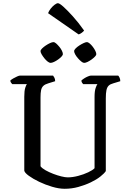

<svg xmlns="http://www.w3.org/2000/svg" viewBox="-20 -1174 804 1194"><path d="M382 0Q347 0 304.5 -12.5Q262 -25 223.5 -43.5Q185 -62 159 -81Q133 -100 131 -113V-572Q131 -609 137 -628Q143 -647 148 -651H56Q53 -655 49 -659.5Q45 -664 44 -673Q50 -679 62 -686Q74 -693 86.5 -698.5Q99 -704 105 -704H310Q314 -699 318.5 -690.5Q323 -682 323 -669L281 -656Q260 -650 249.5 -640Q239 -630 235.5 -613Q232 -596 232 -569V-140Q242 -127 263.5 -115Q285 -103 311 -93Q337 -83 361.5 -77Q386 -71 401 -71Q431 -71 465.5 -80Q500 -89 528.5 -102.5Q557 -116 568 -128V-572Q568 -608 575 -627.5Q582 -647 586 -651H497Q493 -655 490 -660Q487 -665 486 -673Q492 -679 503.5 -686.5Q515 -694 527.5 -699Q540 -704 546 -704H715Q720 -699 724 -690Q728 -681 728 -669L685 -656Q666 -651 656 -641.5Q646 -632 642 -613.5Q638 -595 638 -562V-110Q628 -95 604 -76Q580 -57 544.5 -40Q509 -23 467.5 -11.5Q426 0 382 0ZM503 -783Q496 -783 485.5 -791.5Q475 -800 464.5 -812Q454 -824 447.5 -836Q441 -848 441 -856Q441 -863 450 -872.5Q459 -882 473 -891Q487 -900 500 -906Q513 -912 520 -912Q528 -912 538 -903.5Q548 -895 557.5 -882.5Q567 -870 573 -857.5Q579 -845 579 -837Q579 -831 570.5 -822Q562 -813 549.5 -804Q537 -795 524.5 -789Q512 -783 503 -783ZM294 -783Q287 -783 276.5 -791Q266 -799 256 -811.5Q246 -824 239 -836Q232 -848 232 -856Q232 -863 241.5 -872.5Q251 -882 264.5 -891Q278 -900 291 -906Q304 -912 312 -912Q320 -912 329.5 -903.5Q339 -895 349 -883Q359 -871 365 -858.5Q371 -846 371 -838Q371 -831 362.5 -822Q354 -813 341.5 -804Q329 -795 316 -789Q303 -783 294 -783ZM469 -960 279 -1092Q284 -1106 295 -1120Q306 -1134 319 -1144Q332 -1154 340 -1154Q350 -1154 374 -1132.5Q398 -1111 432.5 -1073Q467 -1035 503 -984Q498 -977 487.5 -969.5Q477 -962 469 -960Z"/></svg>

Font: Texturina Medium 12pt
Style: Regular
Weight: 400
Version: Version 1.002